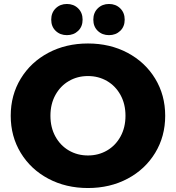

<svg xmlns="http://www.w3.org/2000/svg" viewBox="-20 -933 886 967"><path d="M34 -350Q34 -454 84.5 -537Q135 -620 223.5 -667Q312 -714 423 -714Q534 -714 622.5 -667Q711 -620 761.5 -537Q812 -454 812 -350Q812 -246 761.5 -163Q711 -80 622.5 -33Q534 14 423 14Q312 14 223.5 -33Q135 -80 84.5 -163Q34 -246 34 -350ZM612 -350Q612 -409 587 -454.5Q562 -500 519 -525Q476 -550 423 -550Q370 -550 327 -525Q284 -500 259 -454.5Q234 -409 234 -350Q234 -291 259 -245.5Q284 -200 327 -175Q370 -150 423 -150Q476 -150 519 -175Q562 -200 587 -245.5Q612 -291 612 -350ZM238 -834Q238 -869 260.5 -891Q283 -913 317 -913Q351 -913 373.5 -891Q396 -869 396 -834Q396 -799 373.5 -777.5Q351 -756 317 -756Q283 -756 260.5 -777.5Q238 -799 238 -834ZM450 -834Q450 -869 472.5 -891Q495 -913 529 -913Q563 -913 585.5 -891Q608 -869 608 -834Q608 -799 585.5 -777.5Q563 -756 529 -756Q495 -756 472.5 -777.5Q450 -799 450 -834Z"/></svg>

Font: Idrija
Style: Regular
Weight: 800
Designer: Julieta Ulanovsky
Foundry: Julieta Ulanovsky
Version: Version 7.200